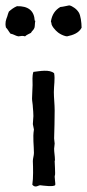

<svg xmlns="http://www.w3.org/2000/svg" viewBox="-61 -689 323 713"><path d="M59 -3C71 11 82 -2 89 -1C97 0 140 6 144 -2C146 -6 140 -35 143 -38C145 -42 142 -83 142 -91C142 -93 144 -93 143 -96C143 -109 140 -123 140 -137C140 -143 142 -149 142 -156C142 -162 140 -168 140 -175C141 -209 142 -245 142 -279C142 -302 139 -325 139 -347C139 -371 144 -395 140 -417C123 -432 88 -425 63 -422C58 -407 60 -390 60 -373C60 -357 58 -340 58 -323C58 -313 61 -301 61 -291C62 -280 63 -269 63 -258C63 -248 61 -238 61 -228L65 -208C60 -178 65 -149 65 -121C65 -111 61 -101 61 -91C62 -66 63 -28 59 -3ZM131 -597C138 -581 155 -567 161 -564C167 -560 181 -554 188 -554C212 -559 232 -567 242 -586C242 -606 238 -632 232 -642C227 -650 222 -655 215 -660C209 -664 203 -668 196 -669C184 -667 175 -664 163 -663C144 -652 132 -635 128 -609C130 -606 130 -600 131 -597ZM68 -612C66 -650 43 -667 2 -666C-10 -661 -19 -654 -28 -646C-31 -640 -32 -634 -34 -628C-39 -615 -43 -605 -39 -587C-32 -580 -28 -571 -22 -564C-10 -562 -4 -556 7 -554C15 -555 24 -557 32 -554C38 -560 47 -563 54 -567C57 -574 64 -577 67 -586C69 -593 68 -602 70 -611C70 -612 69 -613 68 -612Z"/></svg>

Font: FuturaRener
Style: Regular
Weight: 400
Designer: BSozoo
Foundry: BSozoo
Version: Version 1.0